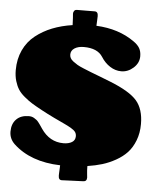

<svg xmlns="http://www.w3.org/2000/svg" viewBox="-54 -748 721 864"><g transform="rotate(5 306.5 -316.0)"><path d="M148.9 -154.3Q187.5 -97.7 250 -97.7Q273.4 -97.7 288.3 -106.7Q303.2 -115.7 303.2 -133.8Q303.2 -145 297.4 -153.1Q291.5 -161.1 276.9 -169.7Q262.2 -178.2 245.6 -185.8Q229 -193.4 198.5 -208Q168 -222.7 140.1 -237.8Q111.3 -253.4 94.7 -263.7Q78.1 -273.9 59.3 -289.6Q40.5 -305.2 30.8 -320.6Q21 -335.9 14.4 -357.9Q7.8 -379.9 7.8 -406.7Q7.8 -457 26.6 -497.3Q45.4 -537.6 79.1 -564.2Q112.8 -590.8 154.1 -607.2Q195.3 -623.5 245.1 -630.9Q245.1 -643.6 243.7 -662.6Q242.2 -681.6 242.2 -682.6Q242.2 -689.5 246.3 -695.1Q250.5 -700.7 258.3 -700.7Q269 -700.7 301.8 -700.9Q334.5 -701.2 338.9 -701.2Q354 -701.2 354 -681.2Q354 -676.8 353.3 -662.6Q352.5 -648.4 352.1 -637.2Q453.6 -632.3 524.4 -582Q543.5 -568.8 552 -554Q560.5 -539.1 560.5 -517.6Q560.5 -487.3 535.9 -465.1Q511.2 -442.9 481 -442.9Q454.1 -442.9 430.2 -458.3Q406.2 -473.6 389.6 -500Q366.2 -537.1 304.2 -537.1Q278.3 -537.1 262.2 -526.6Q246.1 -516.1 246.1 -498Q246.1 -489.7 249.8 -482.4Q253.4 -475.1 263.4 -467.5Q273.4 -460 283 -454.3Q292.5 -448.7 312 -440.7Q331.5 -432.6 345.9 -427Q360.4 -421.4 388.7 -410.6Q417 -399.9 436 -392.1Q524.9 -356.9 557.6 -319.1Q590.3 -281.2 590.3 -213.9Q590.3 -173.3 577.4 -139.9Q564.5 -106.4 543.7 -84.2Q522.9 -62 493.2 -45.4Q463.4 -28.8 432.9 -19.5Q402.3 -10.3 366.7 -4.9V2Q366.7 14.2 368.4 30Q370.1 45.9 370.1 46.9Q370.1 64.9 353.5 64.9Q344.2 64.9 302.7 66.9Q261.2 68.8 256.8 68.8Q242.2 68.8 242.2 48.8Q242.2 45.9 242.4 40.3Q242.7 34.7 243.2 23.9Q243.7 13.2 244.1 2.4Q109.9 -1.5 32.2 -74.2Q8.3 -97.2 8.3 -129.4Q8.3 -164.6 28.6 -185.1Q48.8 -205.6 85 -205.6Q91.8 -205.6 97.9 -204.1Q104 -202.6 109.9 -198.7Q115.7 -194.8 119.6 -192.1Q123.5 -189.5 128.7 -182.9Q133.8 -176.3 135.7 -173.6Q137.7 -170.9 142.8 -163.3Q147.9 -155.8 148.9 -154.3Z"/></g></svg>

Font: Cooper* Black
Style: Regular
Weight: 900
Designer: Owen Earl
Foundry: indestructible type*
Version: Version 0.001